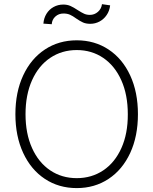

<svg xmlns="http://www.w3.org/2000/svg" viewBox="-20 -915 754 944"><path d="M357.4 9.8Q269 9.8 200.7 -35.4Q132.3 -80.6 94 -163.1Q55.7 -245.6 55.7 -353.5Q55.7 -461.9 94 -544.2Q132.3 -626.5 200.7 -671.6Q269 -716.8 357.4 -716.8Q445.3 -716.8 513.7 -671.6Q582 -626.5 620.1 -544.2Q658.2 -461.9 658.2 -353.5Q658.2 -245.1 620.1 -162.8Q582 -80.6 513.7 -35.4Q445.3 9.8 357.4 9.8ZM357.4 -668.9Q284.2 -668.9 227.1 -630.6Q169.9 -592.3 137.7 -520.8Q105.5 -449.2 105.5 -353.5Q105.5 -258.3 137.5 -187.3Q169.4 -116.2 226.6 -77.6Q283.7 -39.1 357.4 -39.1Q430.7 -39.1 487.8 -77.4Q544.9 -115.7 576.9 -187Q608.9 -258.3 608.4 -353.5Q608.4 -449.2 576.4 -520.5Q544.4 -591.8 487.5 -630.4Q430.7 -668.9 357.4 -668.9ZM291 -892.6Q311 -892.6 326.4 -885.7Q341.8 -878.9 362.3 -865.2Q381.3 -853 393.8 -847.4Q406.2 -841.8 421.9 -841.8Q444.3 -841.8 461.4 -856.7Q478.5 -871.6 481.4 -894.5L521.5 -888.7Q518.6 -861.8 504.6 -841.3Q490.7 -820.8 469.5 -809.3Q448.2 -797.9 423.8 -797.9Q403.3 -797.9 388.4 -804.4Q373.5 -811 354.5 -824.2Q337.9 -836.4 324.2 -842.5Q310.5 -848.6 292 -848.6Q268.6 -848.6 252.2 -833.7Q235.8 -818.8 234.4 -795.9L193.4 -798.8Q195.3 -825.7 208.5 -847.2Q221.7 -868.7 243.4 -880.6Q265.1 -892.6 291 -892.6Z"/></svg>

Font: Pretendard JP ExtraLight
Style: Regular
Weight: 200
Designer: Base glyphs from Inter by Rasmus Andersson; Hangeul glyphs from Noto Sans CJK(Source Han Sans) by Jang Soo-young and Kan
Foundry: Kil Hyung-jin
Version: Version 1.309